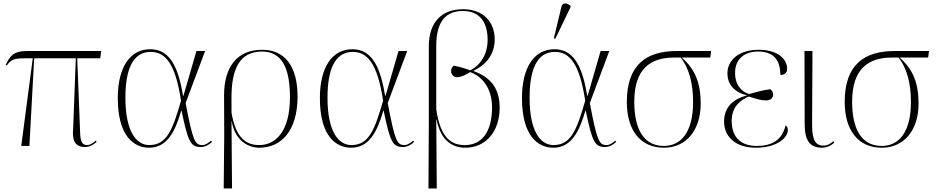

<svg xmlns="http://www.w3.org/2000/svg" viewBox="-20 -824 5286 1084"><path d="M100 0H146L173 -495H408L393 -98C387 -38 399 6 459 6C482 6 504 -3 526 -23L520 -30C506 -16 488 -5 472 -5C446 -5 433 -20 432 -84L416 -495H546L551 -536H134C53 -536 36 -506 12 -457L18 -454C42 -487 58 -495 123 -495H165Z M822 10C925 10 970 -85 1003 -199H1005C1042 -22 1056 6 1114 6C1140 6 1163 -9 1177 -23L1172 -30C1160 -20 1142 -5 1123 -5C1080 -5 1069 -28 1028 -242L1138 -536H1089L1016 -284H1013C983 -473 924 -546 828 -546C714 -546 645 -444 645 -270C645 -58 734 10 822 10ZM823 -5C748 -5 688 -84 688 -272C688 -427 727 -531 831 -531C912 -531 970 -468 1002 -255C955 -95 924 -5 823 -5Z M1243 240H1290L1287 -141H1288C1307 -24 1387 10 1445 10C1563 10 1660 -80 1660 -279C1660 -450 1588 -543 1460 -543C1321 -543 1245 -449 1245 -285L1246 -63ZM1443 -5C1374 -5 1311 -40 1287 -189V-269C1286 -432 1331 -533 1459 -533C1574 -533 1617 -436 1617 -275C1617 -84 1538 -5 1443 -5Z M1963 10C2066 10 2111 -85 2144 -199H2146C2183 -22 2197 6 2255 6C2281 6 2304 -9 2318 -23L2313 -30C2301 -20 2283 -5 2264 -5C2221 -5 2210 -28 2169 -242L2279 -536H2230L2157 -284H2154C2124 -473 2065 -546 1969 -546C1855 -546 1786 -444 1786 -270C1786 -58 1875 10 1963 10ZM1964 -5C1889 -5 1829 -84 1829 -272C1829 -427 1868 -531 1972 -531C2053 -531 2111 -468 2143 -255C2096 -95 2065 -5 1964 -5Z M2399 240H2446L2443 -149H2445C2468 -28 2537 10 2607 10C2725 10 2801 -84 2801 -216C2801 -339 2736 -392 2654 -423V-425C2733 -462 2773 -525 2773 -602C2773 -702 2706 -772 2595 -772C2483 -772 2400 -709 2401 -559V-118ZM2605 -5C2535 -5 2468 -35 2443 -207V-564C2443 -709 2502 -762 2593 -762C2689 -762 2733 -698 2733 -599C2733 -518 2694 -457 2635 -427C2602 -439 2564 -450 2541 -453C2529 -443 2527 -431 2527 -423C2527 -400 2544 -388 2560 -388C2590 -389 2620 -408 2634 -417C2707 -391 2758 -321 2758 -218C2758 -79 2700 -5 2605 -5Z M3115 -605 3201 -783V-792C3179 -808 3155 -812 3149 -783L3107 -608ZM3104 10C3207 10 3252 -85 3285 -199H3287C3324 -22 3338 6 3396 6C3422 6 3445 -9 3459 -23L3454 -30C3442 -20 3424 -5 3405 -5C3362 -5 3351 -28 3310 -242L3420 -536H3371L3298 -284H3295C3265 -473 3206 -546 3110 -546C2996 -546 2927 -444 2927 -270C2927 -58 3016 10 3104 10ZM3105 -5C3030 -5 2970 -84 2970 -272C2970 -427 3009 -531 3113 -531C3194 -531 3252 -468 3284 -255C3237 -95 3206 -5 3105 -5Z M3728 10C3857 10 3936 -92 3936 -239C3936 -353 3906 -432 3829 -499H3990L3995 -536H3802C3628 -536 3519 -458 3519 -248C3519 -89 3595 10 3728 10ZM3728 0C3617 0 3561 -90 3561 -251C3561 -437 3655 -499 3784 -499H3823C3874 -434 3893 -345 3893 -248C3893 -79 3826 0 3728 0Z M4247 10C4372 10 4428 -50 4428 -89C4428 -104 4423 -111 4415 -116C4395 -31 4336 0 4252 0C4174 0 4111 -39 4111 -141C4111 -223 4161 -259 4208 -279C4255 -264 4278 -257 4308 -257C4326 -257 4345 -269 4345 -289C4345 -303 4340 -311 4330 -320C4297 -317 4262 -308 4209 -293C4158 -310 4130 -352 4130 -412C4130 -492 4184 -533 4260 -533C4356 -533 4385 -476 4386 -401C4408 -401 4424 -411 4424 -436C4424 -488 4375 -543 4262 -543C4153 -543 4087 -485 4087 -411C4087 -346 4127 -303 4196 -286V-285C4124 -266 4068 -223 4068 -137C4068 -56 4129 10 4247 10Z M4621 10C4646 10 4674 -2 4690 -19L4685 -27C4668 -12 4652 -2 4628 -2C4572 -2 4565 -56 4565 -128L4567 -536H4522L4523 -126C4523 -33 4550 10 4621 10Z M4958 10C5087 10 5166 -92 5166 -239C5166 -353 5136 -432 5059 -499H5220L5225 -536H5032C4858 -536 4749 -458 4749 -248C4749 -89 4825 10 4958 10ZM4958 0C4847 0 4791 -90 4791 -251C4791 -437 4885 -499 5014 -499H5053C5104 -434 5123 -345 5123 -248C5123 -79 5056 0 4958 0Z"/></svg>

Font: Noto Serif Display ExtraLight
Style: Regular
Weight: 200
Designer: Monotype Design Team
Foundry: Monotype Imaging Inc.
Version: Version 2.009